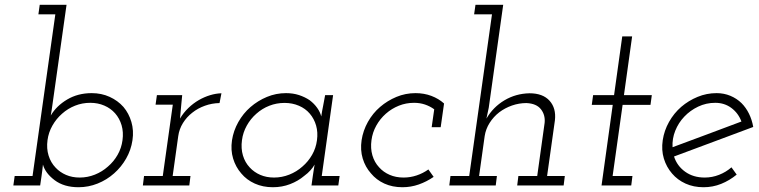

<svg xmlns="http://www.w3.org/2000/svg" viewBox="-20 -770 3150 797"><path d="M146.7 0 152.3 -38.3Q153.9 -50 155.5 -62.2Q157.1 -74.4 158.3 -86.9Q167.7 -51.7 206.6 -22.2Q245.5 7.2 306.1 7.2Q346.9 7.2 385 -8Q423.1 -23.2 453.5 -50.2Q483.5 -76.6 503.7 -112Q523.9 -147.4 529.9 -188Q535.9 -228 525.4 -263.8Q514.9 -299.6 492.5 -326Q469.1 -352.4 435.2 -367.9Q401.3 -383.4 360.5 -383.4Q303.4 -383.4 258.8 -356.9Q214.2 -330.4 190.7 -290.5Q192.7 -302 194.7 -314.6Q196.7 -327.1 198.3 -339.8L256.2 -750H144.9L139.4 -710.6H209.7L115.1 -39.4H40.9L35.4 0ZM488.5 -188Q484.3 -155.5 468.2 -127.3Q452.1 -99.1 428 -78.6Q404 -57.1 373.8 -45.1Q343.7 -33 311 -33Q279.7 -33 254.3 -43.9Q228.9 -54.8 211 -73.9Q190.8 -94.8 181.7 -124.2Q172.6 -153.5 177.2 -188Q181.4 -220.3 197.5 -248.6Q213.5 -276.9 237.6 -298Q261.7 -319.5 291.5 -331.3Q321.3 -343.2 354.6 -343.2Q386.5 -343.2 413 -331.7Q439.5 -320.3 457.8 -299.6Q476.4 -278.5 484.8 -249.8Q493.1 -221.1 488.5 -188Z M577.9 -39.4 573 0H765.8L770.7 -39.4H696.7L719.9 -205.1Q723.9 -234.2 739.4 -259.2Q755 -284.3 778 -302.1Q801 -320.5 830.3 -331Q859.5 -341.6 891.3 -342.2L899.2 -382.8Q876.3 -382.2 852.2 -374.9Q828 -367.6 805.4 -354.6Q782.2 -341.2 761.9 -321.7Q741.6 -302.2 727.2 -277.8Q729.2 -295.1 730 -308.5Q730.8 -321.9 732.8 -339.2L736.3 -375H631.3L625.8 -335.6H697.3L655.7 -39.4Z M943 -187.6Q937 -147 947.7 -111.8Q958.4 -76.6 981.4 -50.2Q1003.8 -23.2 1037.6 -8Q1071.3 7.2 1112.7 7.2Q1150.9 7.2 1184.3 -5.7Q1217.7 -18.6 1242.7 -39.8Q1257.8 -50.8 1268.7 -63.1Q1279.7 -75.3 1285.9 -86.9Q1284.3 -75.2 1282.3 -64.2Q1280.3 -53.2 1278.7 -40.7L1273 0H1384.3L1389.8 -39.4H1315.6L1362.7 -375H1329.6Q1325.8 -352.7 1321.3 -330.6Q1316.7 -308.6 1313.5 -286.6Q1309.3 -304.2 1296.8 -322Q1284.3 -339.8 1265.3 -354.1Q1245.7 -367.3 1221.1 -375.4Q1196.6 -383.4 1167.1 -383.4Q1125.7 -383.4 1088 -367.7Q1050.2 -352 1019.8 -325.6Q989.4 -299.2 969.2 -263.2Q949 -227.2 943 -187.6ZM984.4 -188Q988.6 -220.3 1004.4 -248.6Q1020.1 -276.9 1044.2 -298Q1068.3 -319.5 1098.1 -331.1Q1127.9 -342.8 1161.2 -342.8Q1193.5 -342.8 1220.7 -331.1Q1247.9 -319.5 1265.8 -298.4Q1284 -277.3 1292.2 -248.8Q1300.3 -220.3 1295.7 -187.6Q1291.5 -155.1 1275.4 -127.1Q1259.3 -99.1 1235.3 -78.6Q1211.2 -57.1 1180.8 -45.1Q1150.3 -33 1117.7 -33Q1085.9 -33 1060.3 -44.1Q1034.7 -55.2 1016.8 -74.7Q997 -95.6 988.4 -124.7Q979.8 -153.9 984.4 -188Z M1780.1 -35.8 1758.2 -66.6Q1735.7 -50.5 1709.5 -41.8Q1683.3 -33 1655.3 -33Q1623.1 -33 1597.3 -44.3Q1571.4 -55.5 1553.7 -75.5Q1534.2 -96.3 1525.8 -125.3Q1517.4 -154.3 1522 -188Q1526.2 -220.3 1542 -248.6Q1557.7 -276.9 1581.9 -298.2Q1606 -319.4 1635.8 -331.3Q1665.5 -343.2 1698.8 -343.2Q1723.2 -343.2 1744.1 -336.1Q1765 -329 1782.5 -316.3L1771.9 -242H1809.3L1823.3 -340.4Q1801.1 -360.4 1770.8 -371.9Q1740.5 -383.4 1704.7 -383.4Q1663.2 -383.4 1625.7 -367.8Q1588.2 -352.2 1557.8 -326.1Q1527.4 -300 1507.2 -264Q1487.1 -228 1481 -188Q1475 -147 1485.7 -111.8Q1496.4 -76.6 1519.8 -50.4Q1542.2 -23.2 1575.5 -8Q1608.9 7.2 1650.4 7.2Q1685.7 7.2 1718.4 -4.3Q1751 -15.8 1780.1 -35.8Z M2131.8 -39.4 2126.9 0H2319.7L2324.6 -39.4H2251L2283.5 -270.8Q2289.1 -320.8 2261.3 -351.8Q2233.4 -382.8 2178 -382.8Q2121 -381.6 2074 -353.6Q2027 -325.6 1999.2 -277.8L2008.8 -322.8L2068.8 -750H1953.7L1948.1 -710.6H2022.3L1927.7 -39.4H1849.9L1845 0H2037.8L2042.7 -39.4H1968.7L1991.9 -205.1Q1996.5 -234.8 2012.6 -260.1Q2028.7 -285.5 2052.4 -303.9Q2076 -321.7 2105.3 -332Q2134.6 -342.2 2165.4 -342.2Q2207.1 -340.2 2225.5 -316.4Q2244 -292.7 2240.8 -260.2L2210 -39.4Z M2563 -619 2529 -375H2442L2436.5 -334.8H2523.5L2477 0H2600.3L2605.3 -39.4H2523L2564.5 -334.8H2680.2L2685.7 -375H2570L2604 -619Z M2948.8 -343.2Q2987.5 -343.2 3016.2 -321.7Q3044.8 -300.3 3057.7 -265.6Q2986.1 -238.9 2915.2 -212.2Q2844.3 -185.6 2771.8 -158.9Q2769.7 -194 2783 -227.2Q2796.3 -260.4 2820.7 -286Q2845 -311.6 2878.1 -327.4Q2911.3 -343.2 2948.8 -343.2ZM3106.7 -243Q3101.5 -272.9 3089 -298.2Q3076.5 -323.5 3058.1 -341.9Q3038.1 -361.4 3011.6 -372.4Q2985.1 -383.4 2954.7 -383.4Q2913.3 -383.4 2875.8 -367.9Q2838.2 -352.4 2807.8 -326.4Q2777.4 -300 2757.2 -264Q2737 -228 2731 -188Q2725 -147 2735.7 -111.8Q2746.4 -76.6 2769.8 -49.6Q2792.2 -23.2 2825.6 -8Q2859 7.2 2900.3 7.2Q2939 7.2 2973.7 -6.8Q3008.4 -20.8 3038 -45.2Q3032.5 -52.9 3027.2 -60.3Q3021.8 -67.7 3016.3 -75.4Q2993.6 -55.5 2964.9 -44.3Q2936.2 -33 2905.3 -33Q2857.8 -33 2824.2 -57.1Q2790.5 -81.2 2777.9 -120.4Q2860.9 -151.5 2942.5 -181.7Q3024.2 -211.9 3106.7 -243Z"/></svg>

Font: Josefin Slab Thin
Style: Italic
Weight: 100
Italic angle: -12°
Designer: Santiago Orozco
Foundry: Typemade
Version: Version 2.000